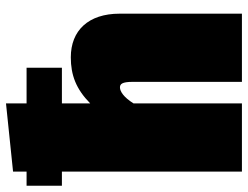

<svg xmlns="http://www.w3.org/2000/svg" viewBox="-116 -696 808 625"><g transform="rotate(-90 287.5 -384.0)"><path d="M413 -557C355 -557 310 -540 263 -494V-586H379V-701H263V-768L41 -745V-701H-5V-586H41V0H263V-353C283 -385 302 -397 315 -397C326 -397 333 -390 333 -356V0H555V-398C555 -500 500 -557 413 -557Z"/></g></svg>

Font: Fira Sans Ultra
Style: Regular
Weight: 950
Designer: Carrois Corporate & Edenspiekermann AG
Foundry: Carrois Corporate GbR & Edenspiekermann AG
Version: Version 4.203;PS 004.203;hotconv 1.0.88;makeotf.lib2.5.64775